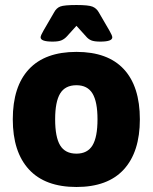

<svg xmlns="http://www.w3.org/2000/svg" viewBox="-20 -738 609 766"><path d="M285 8Q160 8 95.5 -62Q31 -132 31 -262Q31 -393 95.5 -462Q160 -531 285 -531Q410 -531 474 -462Q538 -393 538 -262Q538 -132 474 -62Q410 8 285 8ZM285 -125Q329 -125 349 -158Q369 -191 369 -262Q369 -332 349 -365Q329 -398 285 -398Q240 -398 220 -365Q200 -332 200 -262Q200 -191 220 -158Q240 -125 285 -125ZM190 -572Q142 -572 142 -589Q142 -596 153 -615L196 -689Q205 -706 220.5 -712Q236 -718 285 -718Q333 -718 349 -711.5Q365 -705 374 -689L417 -615Q428 -596 428 -589Q428 -572 380 -572Q356 -572 344 -577Q332 -582 323 -593L285 -635L247 -593Q238 -583 226 -577.5Q214 -572 190 -572Z"/></svg>

Font: Asap ExtraBold
Style: Regular
Weight: 800
Designer: Pablo Cosgaya
Foundry: Omnibus-Type
Version: Version 3.001; ttfautohint (v1.8.4.7-5d5b)